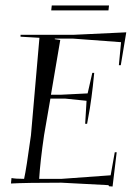

<svg xmlns="http://www.w3.org/2000/svg" viewBox="-20 -667 481 701"><path d="M169 -647H378L376 -629H167ZM20 3 22 -17Q37 -14 68 -14Q76 -49 93 -173L124 -529L55 -533V-540H250L441 -549L421 -429H414L422 -513L247 -526H180V-524L200 -521L166 -321H200L300 -326L317 -401H324Q319 -348 314 -312Q310 -278 298 -215H291L296 -299L218 -307H164L141 -174Q127 -79 123 -14H205L384 -27L399 -111H406L391 14L378 13L376 9L204 0Q75 0 20 3Z"/></svg>

Font: Kleymissky
Style: Regular
Weight: 500
Italic angle: -8°
Designer: gluk
Foundry: gluk
Version: Version 0.283